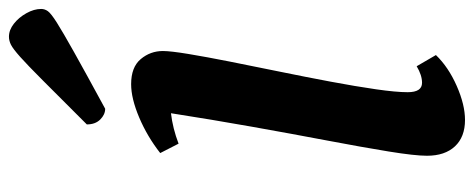

<svg xmlns="http://www.w3.org/2000/svg" viewBox="-335 -712 1059 429"><g transform="rotate(-90 194.5 -497.5)"><path d="M141 12Q103 12 82 -10.5Q61 -33 61 -73Q61 -100 70.5 -158.5Q80 -217 95 -296Q110 -375 126 -465Q142 -555 156 -645Q122 -641 88 -628L67 -669Q104 -698 146.5 -716Q189 -734 221 -734Q259 -734 277 -712.5Q295 -691 295 -663Q295 -646 288.5 -606.5Q282 -567 271.5 -514Q261 -461 249 -402.5Q237 -344 226.5 -288Q216 -232 209.5 -187Q203 -142 203 -116Q203 -84 224 -84Q241 -84 261 -96L286 -53Q259 -25 217 -6.5Q175 12 141 12ZM166 -792Q153 -792 142 -803Q131 -814 131 -833Q193 -895 228.5 -930.5Q264 -966 282 -982Q300 -998 309 -1002.5Q318 -1007 327 -1007Q342 -1007 356 -996Q370 -985 379.5 -968Q389 -951 389 -935Q389 -927 384 -920Q379 -913 358.5 -900Q338 -887 292.5 -861.5Q247 -836 166 -792Z"/></g></svg>

Font: Petrona ExtraBold
Style: Italic
Weight: 800
Italic angle: -9°
Designer: Ringo R. Seeber
Foundry: Ringo R. Seeber
Version: Version 2.001; ttfautohint (v1.8.3)